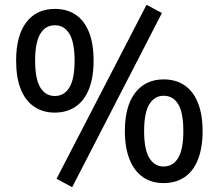

<svg xmlns="http://www.w3.org/2000/svg" viewBox="-20 -751 907 798"><path d="M280 27 215 -8 589 -731 653 -697ZM208 -283Q158 -283 121.5 -308Q85 -333 66 -381Q47 -429 47 -499Q47 -603 89.5 -658.5Q132 -714 208 -714Q259 -714 295 -689.5Q331 -665 350 -617Q369 -569 369 -499Q369 -430 350 -381.5Q331 -333 294.5 -308Q258 -283 208 -283ZM208 -352Q247 -352 268.5 -387.5Q290 -423 290 -499Q290 -575 268.5 -610.5Q247 -646 208 -646Q169 -646 147.5 -610.5Q126 -575 126 -499Q126 -423 147.5 -387.5Q169 -352 208 -352ZM660 10Q610 10 574 -15Q538 -40 518.5 -88.5Q499 -137 499 -206Q499 -310 542 -365.5Q585 -421 660 -421Q711 -421 747 -396.5Q783 -372 802.5 -324Q822 -276 822 -206Q822 -137 803 -88.5Q784 -40 747.5 -15Q711 10 660 10ZM660 -59Q699 -59 720.5 -94.5Q742 -130 742 -206Q742 -282 721 -317.5Q700 -353 660 -353Q622 -353 600.5 -317.5Q579 -282 579 -206Q579 -130 600.5 -94.5Q622 -59 660 -59Z"/></svg>

Font: Nunito Sans 10pt SemiCondensed SemiBold
Style: Regular
Weight: 600
Width: 4
Designer: Vernon Adams
Foundry: Vernon Adams
Version: Version 3.101;gftools[0.9.27]